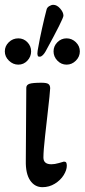

<svg xmlns="http://www.w3.org/2000/svg" viewBox="-42 -762 351 796"><path d="M65 -95 67 -398Q67 -410 80 -414.5Q93 -419 130 -419Q152 -419 159 -413.5Q166 -408 166 -396Q166 -383 154 -279Q152 -261 145 -199Q138 -137 138 -109Q138 -81 171 -81Q185 -81 202 -86Q219 -91 223 -92Q230 -92 232.5 -88Q235 -84 235 -75Q235 -57 222 -36Q209 -15 185.5 -0.5Q162 14 134 14Q102 14 83 -14Q64 -42 65 -95ZM289 -549Q289 -571 272.5 -587Q256 -603 234 -603Q212 -603 196 -587Q180 -571 180 -549Q180 -527 196 -510.5Q212 -494 234 -494Q256 -494 272.5 -510.5Q289 -527 289 -549ZM87 -549Q87 -571 71.5 -587Q56 -603 34 -603Q11 -603 -5.5 -587Q-22 -571 -22 -549Q-22 -527 -5 -510.5Q12 -494 34 -494Q56 -494 71.5 -510.5Q87 -527 87 -549ZM147 -549Q221 -684 221 -697Q221 -711 207.5 -726.5Q194 -742 179 -742Q171 -742 162 -736.5Q153 -731 151 -722Q143 -692 132.5 -645Q122 -598 117 -568Q113 -549 113 -539Q114 -531 115.5 -529Q117 -527 123 -527Q129 -527 135.5 -533.5Q142 -540 147 -549Z"/></svg>

Font: EB Garamond Medium
Style: Regular
Weight: 500
Designer: Georg Duffner and Octavio Pardo
Foundry: Georg Duffner
Version: Version 1.000